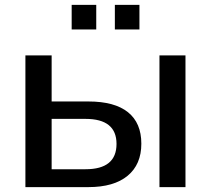

<svg xmlns="http://www.w3.org/2000/svg" viewBox="-20 -766 862 786"><path d="M84 0V-539.1H191.4V-350.6H341.8Q449.2 -350.6 503.9 -306.6Q558.6 -262.7 558.6 -177.7Q558.6 -92.8 502.4 -46.4Q446.3 0 341.8 0ZM191.4 -73.2H330.1Q457 -73.2 457 -176.8Q457 -279.3 330.1 -279.3H191.4ZM273.4 -645.5V-746.1H374V-645.5ZM450.2 -645.5V-746.1H550.8V-645.5ZM632.8 0V-539.1H739.3V0Z"/></svg>

Font: Min Sans Medium
Style: Regular
Weight: 500
Designer: Jinseong-Kim, NotoSansCJK, Nunito
Foundry: Jinseong-Kim
Version: Version 1.400;Glyphs 3.1.2 (3151)